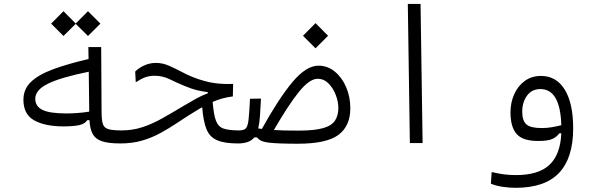

<svg xmlns="http://www.w3.org/2000/svg" viewBox="-20 -713 2970 957"><path d="M296.4 -83Q205.6 -83 151.1 -112.8Q96.7 -142.6 96.7 -215.8Q96.7 -268.6 134.3 -304.7Q171.9 -340.8 244.4 -367.7Q316.9 -394.5 421.4 -418.9L420.4 -478.5H484.4L486.3 -149.9Q486.8 -113.3 492.9 -94.5Q499 -75.7 520.3 -69.3Q541.5 -63 585.9 -63Q606.4 -63 613.8 -57.1Q621.1 -51.3 621.1 -33.2Q621.1 -15.1 613 -6.6Q605 2 580.1 2Q521.5 2 488.8 -8.8Q456.1 -19.5 442.1 -44.9Q428.2 -70.3 425.8 -114.3L414.6 -113.8Q403.8 -95.7 374.8 -89.4Q345.7 -83 296.4 -83ZM422.4 -355.5Q282.7 -327.1 219.2 -295.9Q155.8 -264.6 155.8 -220.7Q155.8 -183.1 191.7 -165.3Q227.5 -147.5 312.5 -147.5Q334.5 -147.5 366 -149.7Q397.5 -151.9 424.8 -156.7ZM418.5 -533.7 357.4 -594.2 296.4 -533.7 234.9 -595.2 296.4 -657.2 357.4 -595.7 418.5 -657.2 480.5 -595.2Z M1166 2Q1096.7 2 1060.1 -14.9Q1023.4 -31.7 1008.3 -71.3Q993.2 -110.8 987.8 -178.7Q979.5 -173.8 970.2 -168.5Q915.5 -135.7 870.1 -105Q824.2 -74.2 780.5 -50.3Q736.8 -26.4 688.2 -12.2Q639.6 2 578.6 2Q566.9 2 559.3 -5.6Q551.8 -13.2 551.8 -31.2Q551.8 -63 585.9 -63Q640.6 -63 689.2 -78.9Q737.8 -94.7 787.6 -122.6Q837.4 -150.4 895.5 -185.5Q929.2 -205.6 957.3 -221.2Q985.4 -236.8 1015.6 -248V-253.9Q992.7 -256.3 964.4 -262.9Q936 -269.5 897.5 -285.6Q858.9 -301.8 824.2 -318.8Q789.1 -335.4 751.5 -335.4Q724.6 -335.4 703.4 -327.6Q682.1 -319.8 656.7 -302.7L653.8 -356.4Q673.8 -376 700.7 -387.7Q727.5 -399.4 756.8 -399.4Q791 -399.4 822.8 -385.3Q854.5 -371.1 890.1 -352.5Q925.3 -333.5 969.2 -318.4Q999 -308.6 1023.9 -303.2Q1048.8 -297.9 1076.7 -295.9Q1095.2 -294.4 1118.2 -294.4Q1129.4 -294.4 1142.1 -294.9L1140.6 -232.4Q1086.4 -225.6 1040 -205.1Q1044.9 -142.1 1056.2 -111.8Q1067.4 -81.5 1094 -72.3Q1120.6 -63 1171.9 -63Q1190.4 -63 1197.8 -57.6Q1205.1 -52.2 1205.1 -36.1Q1205.1 -13.7 1194.3 -5.9Q1183.6 2 1166 2Z M1463.9 3.4Q1365.2 3.4 1319.8 -2Q1274.4 -7.3 1261.7 -28.3H1247.6Q1224.1 2 1166 2L1171.9 -63Q1194.3 -63 1204.6 -72.5Q1214.8 -82 1218.8 -115.5Q1222.7 -148.9 1226.1 -220.7L1280.8 -221.7Q1278.3 -173.3 1275.9 -136.2Q1273.4 -99.1 1267.1 -72.8Q1275.9 -71.3 1285.2 -70.3Q1368.7 -221.2 1437.3 -303.5Q1505.9 -385.7 1567.4 -385.7Q1612.3 -385.7 1648.2 -356.7Q1684.1 -327.6 1705.1 -279.3Q1726.1 -231 1726.1 -172.9Q1726.1 -85 1667 -40.8Q1607.9 3.4 1463.9 3.4ZM1345.2 -64.9Q1369.6 -63.5 1399.9 -62.7Q1430.2 -62 1467.8 -62Q1547.9 -62 1590.8 -74.5Q1633.8 -86.9 1650.1 -112.3Q1666.5 -137.7 1666.5 -175.3Q1666.5 -205.6 1653.8 -239.3Q1641.1 -272.9 1617.9 -296.6Q1594.7 -320.3 1563 -320.3Q1522.9 -320.3 1470.2 -255.4Q1417.5 -190.4 1345.2 -64.9ZM1552.7 -472.2 1490.2 -534.7 1552.7 -597.7 1615.2 -534.7Z M2022.9 0 2012.7 -693.4H2076.2L2086.4 0Z M2550.3 223.1Q2518.6 223.1 2485.8 218.3Q2453.1 213.4 2426.8 202.6L2430.7 144.5Q2463.4 152.3 2491.7 156Q2520 159.7 2551.8 159.7Q2665 159.7 2719.2 108.2Q2773.4 56.6 2777.8 -48.8L2767.6 -48.3Q2756.3 -31.7 2734.4 -21Q2712.4 -10.3 2662.1 -10.3Q2585.4 -10.3 2554.9 -45.4Q2524.4 -80.6 2524.4 -152.8Q2524.4 -201.2 2542.7 -242.7Q2561 -284.2 2595.2 -309.3Q2629.4 -334.5 2676.8 -334.5Q2752.9 -334.5 2794.9 -266.4Q2836.9 -198.2 2836.9 -72.8Q2836.9 74.2 2766.6 148.7Q2696.3 223.1 2550.3 223.1ZM2777.8 -88.9Q2772.5 -269 2673.8 -269Q2630.4 -269 2606.7 -236.1Q2583 -203.1 2583 -156.2Q2583 -111.8 2603.5 -93.3Q2624 -74.7 2680.2 -74.7Q2706.5 -74.7 2730.5 -78.9Q2754.4 -83 2777.8 -88.9Z"/></svg>

Font: CaskaydiaMono NF Light
Style: Regular
Weight: 300
Designer: Aaron Bell
Foundry: Saja Typeworks
Version: Version 2111.001; ttfautohint (v1.8.4);Nerd Fonts 3.1.1